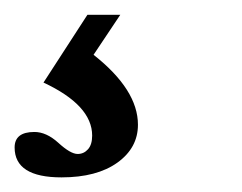

<svg xmlns="http://www.w3.org/2000/svg" viewBox="-32 -20 328 260"><path d="M51.3 220.2Q-12.2 220.2 -12.2 179.7Q-12.2 158.7 14.6 158.7Q30.8 158.7 46.9 173.3Q63.5 188.5 73.2 188.5Q81.5 188.5 87.2 182.1Q92.8 175.8 92.8 163.6Q92.8 122.6 26.9 91.8L86.4 0H130.9L94.7 54.2Q154.8 101.6 154.8 148.9Q154.8 180.2 127 200.2Q99.1 220.2 51.3 220.2Z"/></svg>

Font: Elstob 6pt
Style: Italic
Weight: 400
Italic angle: -20°
Designer: Peter S. Baker
Version: Version 1.015